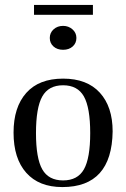

<svg xmlns="http://www.w3.org/2000/svg" viewBox="-20 -749 512 779"><path d="M233 10Q138 10 86.5 -48Q35 -106 35 -211Q35 -314 86.5 -372Q138 -430 236 -430Q333 -430 385 -373Q437 -316 437 -216Q434 10 233 10ZM346 -209Q346 -312 320.5 -357.5Q295 -403 236 -403Q177 -403 151.5 -357.5Q126 -312 126 -209Q126 -107 151.5 -62Q177 -17 236 -17Q295 -17 320.5 -62Q346 -107 346 -209ZM236 -644Q258 -644 274 -630Q290 -616 290 -595Q290 -574 275 -560.5Q260 -547 236 -547Q212 -547 197 -560.5Q182 -574 182 -595Q182 -616 197.5 -630Q213 -644 236 -644ZM118 -689V-729H357V-689Z"/></svg>

Font: UnnaRegular
Style: Regular
Weight: 400
Designer: Jorge de Buen Unna
Foundry: Omnibus-Type
Version: Version 2.008;hotconv 1.0.109;makeotfexe 2.5.65596